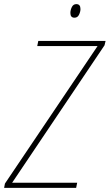

<svg xmlns="http://www.w3.org/2000/svg" viewBox="-45 -913 533 933"><path d="M-25 0 -21 -21 429 -689H136L141 -714H468L463 -693L14 -25H330L325 0ZM317 -827Q332 -827 339 -841.5Q346 -856 346 -869Q346 -893 326 -893Q311 -893 304 -878.5Q297 -864 297 -850Q297 -827 317 -827Z"/></svg>

Font: Noto Sans UI SemiCondensed Thin
Style: Italic
Weight: 250
Width: 4
Italic angle: -12°
Designer: Monotype Design Team
Foundry: Monotype Imaging Inc.
Version: Version 1.901